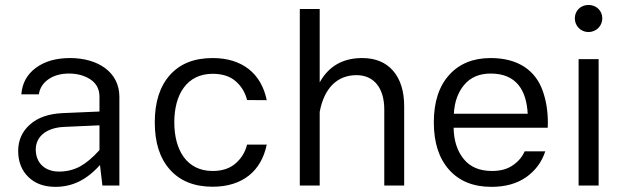

<svg xmlns="http://www.w3.org/2000/svg" viewBox="-20 -742 2498 768"><path d="M457.5 -355C457.5 -454.1 371.1 -509.8 260.3 -509.8C204.1 -509.8 158.7 -496.6 123.5 -470.7C87.9 -444.3 68.8 -409.2 65.4 -364.7H135.3C139.2 -389.6 152.3 -410.2 174.3 -425.3C196.3 -440.4 223.6 -447.8 256.3 -447.8C289.1 -447.8 317.9 -439.9 341.8 -424.3C365.7 -408.2 377.9 -385.3 377.9 -355V-295.9L231.4 -289.6C175.3 -287.1 131.3 -272 100.1 -244.1C68.4 -216.3 52.7 -180.7 52.7 -138.2C52.7 -95.2 66.4 -60.5 93.3 -34.2C120.1 -7.8 156.2 5.4 201.7 5.4C268.6 5.4 325.7 -21.5 379.9 -82L389.6 0H457.5ZM123 -144C123 -194.3 163.6 -231 236.3 -234.4L377.9 -240.7V-141.6C350.1 -110.8 323.7 -88.9 299.3 -75.7C274.4 -62.5 246.6 -55.7 215.8 -55.7C158.7 -55.7 123 -91.3 123 -144Z M830.6 -509.8C756.8 -509.8 700.2 -487.3 659.7 -441.9C619.1 -396.5 599.1 -333 599.1 -252.4C599.1 -171.9 619.1 -108.9 659.7 -63.5C700.2 -18.1 756.8 4.9 830.6 4.9C950.2 4.9 1025.4 -58.1 1046.9 -163.6H968.3C960.9 -133.8 945.8 -108.9 922.9 -88.9C899.9 -68.4 869.1 -58.1 830.6 -58.1C726.6 -58.1 677.2 -142.1 677.2 -252.9C677.2 -363.8 727.1 -446.8 830.6 -446.8C869.1 -446.8 899.9 -437 922.9 -417C945.8 -397 960.9 -371.6 968.3 -341.8L1046.9 -341.3C1025.4 -447.3 949.7 -509.8 830.6 -509.8Z M1258.8 -294.4C1276.4 -388.7 1328.1 -441.4 1406.2 -441.4C1476.6 -441.4 1517.1 -388.7 1517.1 -304.2V0H1596.7V-316.9C1596.7 -377 1582 -424.3 1552.7 -458.5C1523.4 -492.7 1481.9 -509.8 1428.7 -509.8C1351.6 -509.8 1294.9 -477.5 1258.8 -412.6V-706.1H1179.2V0H1258.8Z M2170.9 -231C2171.4 -238.3 2171.4 -245.1 2171.4 -252.4C2171.4 -299.3 2164.1 -342.3 2149.9 -381.3C2121.1 -459.5 2053.7 -509.8 1942.4 -509.8C1872.6 -509.8 1817.4 -487.3 1776.9 -442.4C1735.8 -397 1715.3 -334 1715.3 -252.4C1715.3 -171.4 1735.8 -108.4 1776.4 -63C1816.9 -17.6 1873 5.4 1945.8 5.4C2001 5.4 2047.4 -7.3 2084.5 -33.2C2121.1 -59.1 2147 -93.3 2161.1 -136.7H2078.6C2069.3 -115.2 2054.2 -96.7 2032.2 -81.5C2010.3 -65.9 1982.4 -58.1 1948.2 -58.1C1897.9 -58.1 1860.4 -74.2 1834.5 -106.4C1808.6 -138.2 1795.4 -179.7 1794.4 -231ZM1795.4 -287.1C1797.9 -334.5 1812 -373.5 1837.4 -403.3C1862.8 -433.1 1897.9 -447.8 1942.9 -447.8C2047.4 -447.8 2085.9 -378.4 2090.8 -287.1Z M2279.3 -668.5C2279.3 -638.7 2302.7 -613.8 2334 -613.8C2365.2 -613.8 2389.2 -638.7 2389.2 -668.5C2389.2 -699.2 2365.2 -722.2 2334 -722.2C2302.7 -722.2 2279.3 -699.2 2279.3 -668.5ZM2294.4 0H2374.5V-505.4H2294.4Z"/></svg>

Font: Estedad Regular
Style: Regular
Weight: 400
Designer: Amin Abedi
Version: Version 7.3